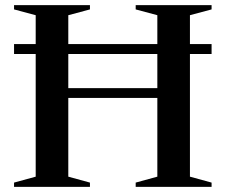

<svg xmlns="http://www.w3.org/2000/svg" viewBox="-20 -725 876 745"><path d="M245 -39.5 329 -16.5V0H34.5V-16.5L118.5 -39.5V-666L34.5 -688.5V-705H329V-688.5L245 -666ZM717 -39.5 801 -16.5V0H506.5V-16.5L590.5 -39.5V-666L506.5 -688.5V-705H801V-688.5L717 -666ZM34.5 -515.5V-554H801V-515.5ZM173 -345V-383H661.5V-345Z"/></svg>

Font: Newsreader 60pt Medium
Style: Regular
Weight: 500
Designer: Hugues Gentile
Foundry: Production Type
Version: Version 1.003